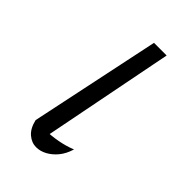

<svg xmlns="http://www.w3.org/2000/svg" viewBox="-162 -541 601 601"><g transform="rotate(45 139.0 -240.0)"><path d="M114 -23 100 -52Q129 -53 156 -58Q183 -63 208 -73Q200 -47 186 -30Q172 -13 154.5 -3.5Q137 6 119 6Q99 6 82 -8.5Q65 -23 58 -53L149 -486H205Z"/></g></svg>

Font: Piazzolla 8pt ExtraLight
Style: Italic
Weight: 250
Italic angle: -11.3°
Designer: Juan Pablo del Peral
Foundry: Huerta Tipografica
Version: Version 2.001